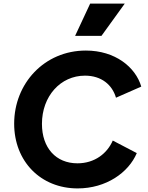

<svg xmlns="http://www.w3.org/2000/svg" viewBox="-20 -1039 828 1071"><path d="M546 -839 676 -1019H483L399 -839ZM413 12C572 12 697 -76 743 -185L609 -255C578 -183 508 -128 412 -128C292 -128 214 -214 214 -348C214 -502 317 -617 454 -617C546 -617 606 -566 627 -494L768 -556C736 -665 622 -757 459 -757C227 -757 59 -573 59 -349C59 -139 207 12 413 12Z"/></svg>

Font: Plus Jakarta Sans ExtraBold
Style: Italic
Weight: 800
Italic angle: -8°
Designer: Gumpita Rahayu
Foundry: Tokotype
Version: Version 2.071;gftools[0.9.30]